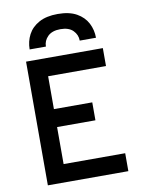

<svg xmlns="http://www.w3.org/2000/svg" viewBox="-99 -1001 815 1070"><g transform="rotate(-10 308.0 -465.5)"><path d="M83.5 0V-700H518V-598.5H190.5V-412.5H407.5V-311H190.5V-101.5H539V0ZM115 -763.5Q115 -808.5 135 -846.8Q155 -885 196.8 -908Q238.5 -931 303 -931Q368 -931 409.5 -907.8Q451 -884.5 470.8 -846.2Q490.5 -808 490.5 -763.5H398.5Q398.5 -796.5 374.5 -820.8Q350.5 -845 303 -845Q256 -845 231.5 -820.8Q207 -796.5 207 -763.5Z"/></g></svg>

Font: Overpass Mono SemiBold
Style: Regular
Weight: 600
Monospace: yes
Designer: Delve Withrington, Dave Bailey
Foundry: Delve Fonts LLC
Version: Version 4.000